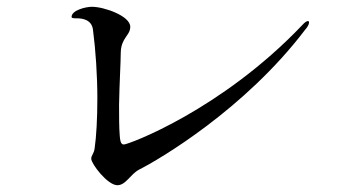

<svg xmlns="http://www.w3.org/2000/svg" viewBox="-20 -634 1040 566"><path d="M326 -88C351 -88 364 -120 390 -134C448 -163 702 -312 880 -547C885 -552 891 -562 891 -567C891 -570 890 -572 888 -572C884 -572 878 -568 871 -560C633 -310 359 -208 345 -208C335 -208 334 -222 333 -234C331 -258 331 -291 331 -325C332 -386 336 -453 336 -479C337 -523 364 -529 364 -555C364 -587 287 -614 251 -614C233 -614 191 -604 191 -584C191 -580 198 -580 207 -580C221 -580 250 -577 254 -547C262 -486 267 -412 267 -344C267 -285 264 -231 259 -197C257 -180 249 -177 249 -166C249 -151 297 -88 326 -88Z"/></svg>

Font: Shippori Mincho OTF Medium
Style: Regular
Weight: 500
Designer: FONTDASU
Foundry: FONTDASU / Google Inc. / but / Adobe
Version: Version 3.300;hotconv 1.0.109;makeotfexe 2.5.65596